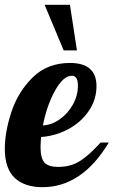

<svg xmlns="http://www.w3.org/2000/svg" viewBox="-33 -770 471 796"><path d="M28 -32.5C55.3 -6.8 93.7 6 143 6C252.3 6 344 -55.7 418 -179H384C353.3 -145 325.2 -119.7 299.5 -103C273.8 -86.3 243 -78 207 -78C181.7 -78 163.3 -83.8 152 -95.5C140.7 -107.2 135 -129.3 135 -162C135 -168.7 135.7 -182 137 -202C177 -204.7 214.7 -215.5 250 -234.5C285.3 -253.5 313.7 -278.7 335 -310C356.3 -341.3 367 -375.7 367 -413C367 -477 330.3 -509 257 -509C194.3 -509 142.7 -488.8 102 -448.5C61.3 -408.2 32 -360.3 14 -305C-4 -249.7 -13 -199 -13 -153C-13 -98.3 0.7 -58.2 28 -32.5ZM215.5 -276C193.2 -260 169.7 -251.3 145 -250C155 -303.3 171.5 -351 194.5 -393C217.5 -435 241 -456 265 -456C281.7 -456 290 -442.3 290 -415C290 -387.7 283.2 -361.7 269.5 -337C255.8 -312.3 237.8 -292 215.5 -276ZM152 -750 231 -561H286L257 -750Z"/></svg>

Font: DonutKreme
Style: Regular
Weight: 400
Designer: Impallari Type
Foundry: Impallari Type
Version: Version 2.100